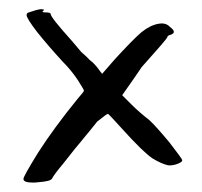

<svg xmlns="http://www.w3.org/2000/svg" viewBox="-20 -509 433 412"><path d="M42 -482.4Q58.6 -488.3 67.4 -489.3Q71.3 -489.3 74.2 -488.3Q75.2 -487.3 72.3 -485.4Q68.4 -482.4 78.1 -482.4Q88.9 -482.4 88.9 -478.5Q88.9 -471.7 132.8 -422.9Q135.7 -419.9 143.6 -410.2Q151.4 -401.4 154.3 -397.5Q168 -385.7 172.9 -379.9Q182.6 -373 192.4 -359.4Q194.3 -356.4 199.2 -350.6Q206.1 -358.4 225.6 -380.9Q265.6 -424.8 284.2 -440.4Q302.7 -455.1 320.3 -458Q335.9 -460.9 344.7 -451.2Q360.4 -439.5 346.7 -434.6Q338.9 -432.6 338.9 -428.7Q335.9 -422.9 284.2 -365.2Q270.5 -344.7 242.2 -304.7Q247.1 -299.8 262.7 -284.2Q278.3 -268.6 300.8 -251Q315.4 -237.3 343.8 -203.1Q371.1 -168 371.1 -165Q371.1 -161.1 360.4 -157.2Q349.6 -153.3 340.8 -154.3Q327.1 -157.2 307.6 -168.9Q288.1 -181.6 242.2 -232.4Q213.9 -263.7 211.9 -264.6Q210 -265.6 188.5 -248Q166 -219.7 163.1 -216.8Q153.3 -205.1 150.4 -201.2Q146.5 -197.3 118.2 -161.1Q94.7 -132.8 91.8 -126Q88.9 -120.1 64.5 -118.2Q56.6 -117.2 50.8 -117.2Q30.3 -117.2 30.3 -125Q30.3 -130.9 62.5 -182.6Q95.7 -234.4 146.5 -296.9Q160.2 -312.5 160.2 -314.5Q160.2 -316.4 146.5 -337.9Q132.8 -358.4 114.3 -377Q83 -411.1 59.6 -440.4Q37.1 -469.7 37.1 -476.6Q37.1 -481.4 42 -482.4Z"/></svg>

Font: Yahfie
Style: Heavy
Weight: 600
Designer: Joe Palazzolo
Foundry: jozolo LLC
Version: Version 001.000